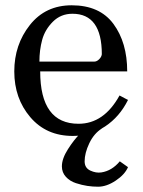

<svg xmlns="http://www.w3.org/2000/svg" viewBox="-20 -499 540 726"><path d="M34 -229Q34 -330 93 -404.5Q152 -479 251 -479Q357 -479 409 -408.5Q461 -338 461 -229H132Q132 -31 277 -31Q373 -31 432 -138L464 -121Q432 -57 377.5 -21Q323 15 255 15Q155 15 94.5 -56Q34 -127 34 -229ZM254 -447Q210 -447 180 -417Q150 -387 139.5 -348.5Q129 -310 129 -266H336Q346 -266 355 -275Q364 -284 365 -294Q365 -447 254 -447ZM305 -13H365Q335 6 317.5 43Q300 80 300 111Q300 136 321.5 146Q343 156 363 153Q403 147 433 111L464 133Q452 161 417.5 184Q383 207 351 207Q331 207 310.5 204Q290 201 267 193.5Q244 186 229 169.5Q214 153 214 130Q214 101 237 65Q260 29 281.5 8Q303 -13 305 -13Z"/></svg>

Font: Academico
Style: Regular
Weight: 400
Foundry: Steinberg Media Technologies GmbH
Version: Version 0.902